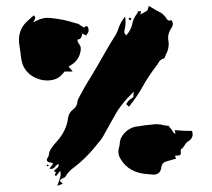

<svg xmlns="http://www.w3.org/2000/svg" viewBox="-20 -674 704 639"><path d="M170.9 -55.7 174.8 -66.9Q182.1 -86.9 182.1 -94.2Q182.1 -99.1 180.2 -105L166.5 -87.9Q162.6 -90.3 162.6 -92.8Q162.6 -94.7 164.3 -96.9Q166 -99.1 166 -100.6L165.5 -101.6L159.7 -103.5Q161.6 -108.9 166.3 -111.8Q170.9 -114.7 173.1 -117.9Q175.3 -121.1 175.3 -125L174.8 -128.4Q168.5 -126 164.6 -120.8Q160.6 -115.7 157.2 -113.8Q153.8 -111.8 150.4 -111.8Q147.9 -111.8 144.5 -112.8L153.3 -124.5Q155.3 -126.5 156.7 -128.9Q155.3 -131.3 152.6 -132.1Q149.9 -132.8 146.5 -133.3Q143.1 -133.8 139.6 -135.5Q136.2 -137.2 135.7 -144L138.2 -148.4Q143.1 -154.8 143.1 -163.1Q144 -175.3 168.5 -202.6Q201.7 -239.3 206.5 -281.2Q209 -299.3 224.1 -310.5Q237.3 -320.3 237.8 -337.4Q238.3 -341.3 246.1 -355.5Q262.2 -386.7 282.2 -418Q296.4 -440.4 330.6 -501Q354.5 -542 358.9 -548.3Q368.7 -562 374 -578.6Q380.9 -600.6 396.5 -618.7Q397.9 -609.4 397.9 -600.1Q397.9 -587.4 395 -575.7V-575.2Q393.6 -570.3 393.6 -567.4Q393.6 -563.5 399.9 -556.2Q414.6 -571.8 419.4 -591.3Q423.3 -613.3 437.5 -630.4Q438.5 -631.3 438.5 -636.2Q445.3 -636.2 449.2 -637.2Q448.7 -634.8 448.5 -632.1Q448.2 -629.4 447.3 -625.5L470.2 -638.7L475.6 -654.3Q481 -651.4 485.4 -648.4Q495.1 -642.1 504.4 -637.2Q523.9 -629.4 534.2 -612.3Q538.1 -605.5 543 -605.5Q546.4 -605.5 550.3 -606.9Q555.2 -600.6 555.2 -594.7Q555.2 -586.9 549.3 -579.1Q539.6 -564.9 539.6 -547.9Q539.6 -541.5 541 -534.7L541.5 -527.8Q541.5 -508.8 531.7 -491.7Q529.8 -487.3 528.3 -483.2Q526.9 -479 524.9 -479Q514.2 -477.5 506.8 -464.4L503.4 -459Q471.7 -417 455.3 -386.7Q439 -356.4 409.2 -318.8L399.9 -327.6L403.3 -332.5Q408.2 -340.8 418 -346.7L423.3 -350.1Q424.3 -356.4 425.3 -369.1Q420.4 -363.3 415 -358.4Q389.6 -333.5 371.1 -305.2Q359.9 -286.6 321.8 -217.8Q315.9 -208 308.1 -199.7L297.9 -187Q265.1 -146.5 228 -118.2Q209.5 -105.5 197.3 -85.9Q196.3 -83.5 192.4 -82H191.9Q185.1 -79.6 183.1 -77.6Q181.2 -75.7 178.7 -72.3L189 -62.5Q184.6 -61 180.7 -59.3Q176.8 -57.6 170.9 -55.7ZM136.2 -406.2Q120.1 -406.2 104 -412.6Q69.8 -425.3 55.7 -458.5Q49.8 -477.5 48.3 -498.5L44.9 -521.5Q43 -530.8 43 -539.6Q43 -575.7 66.4 -599.1Q71.8 -605 92.3 -623Q97.2 -618.7 97.2 -614.7Q97.2 -610.8 93.3 -605L90.3 -599.6Q101.6 -604.5 109.9 -608.9Q124.5 -614.7 139.6 -614.7Q145.5 -614.7 151.9 -613.8Q153.8 -613.3 156.2 -613.3Q190.9 -609.4 224.1 -599.1L239.7 -594.7Q242.7 -593.8 245.4 -591.3Q248 -588.9 250.2 -587.9Q252.4 -586.9 255.1 -585Q257.8 -583 259.3 -583Q263.2 -583 265.1 -587.9L271.5 -585.4Q272.5 -584.5 273.7 -580.8Q274.9 -577.1 274.9 -573.2Q274.9 -565.9 270 -561.5L267.1 -555.7L253.4 -562.5Q252.4 -543 237.3 -542Q239.3 -532.2 241.2 -530.3Q249 -521 249 -511.7Q249 -503.4 244.6 -490.2Q235.8 -468.3 214.8 -456.5L208 -452.1Q215.8 -444.8 221.7 -436H194.8Q193.8 -435.1 192.6 -433.1Q191.4 -431.2 184.6 -424.3Q168 -406.2 136.2 -406.2ZM490.7 -92.8 475.1 -94.2Q409.2 -97.2 381.3 -145Q374 -156.7 374 -169.4Q374 -176.8 376.2 -183.8Q378.4 -190.9 378.7 -197.8Q378.9 -204.6 381.3 -210.9Q391.6 -235.8 417.5 -248Q428.7 -252.9 439.9 -253.4L452.1 -255.4Q460.9 -257.3 470 -257.8Q479 -258.3 486.6 -259.5Q494.1 -260.7 501 -260.7Q514.2 -260.7 526.9 -256.8Q534.2 -255.4 541 -255.4Q551.8 -242.2 560.5 -229L564 -230.5L561.5 -241.2L570.3 -240.2Q589.8 -238.3 619.1 -238.3Q621.1 -232.4 621.1 -227.1Q621.1 -211.4 604 -202.1Q597.2 -196.8 594.2 -189.9Q588.9 -181.2 581.5 -176.3V-169.9L582 -166.5Q582 -161.1 579.8 -158.7Q577.6 -156.2 568.8 -156.2L562 -155.8Q563 -154.3 563.7 -151.9Q564.5 -149.4 565.9 -146Q549.8 -141.1 534.4 -137Q519 -132.8 517.1 -118.2Q514.6 -92.8 490.7 -92.8ZM413.6 -606.4Q411.1 -607.4 409.7 -608.6Q408.2 -609.9 407.7 -610.4L412.1 -616.2L417.5 -611.3Q416.5 -610.4 415.3 -608.4Q414.1 -606.4 413.6 -606.4ZM137.7 -120.6 137.2 -121.1Q136.2 -121.6 135.7 -122.1Q135.3 -122.6 135.3 -123Q135.7 -125.5 138.2 -126Q139.2 -126 140.6 -125.2Q142.1 -124.5 143.6 -124Q142.1 -123.5 140.6 -122.3Q139.2 -121.1 137.7 -120.6Z"/></svg>

Font: Pinzelan
Style: Regular
Weight: 400
Designer: GGBot
Version: 1.01